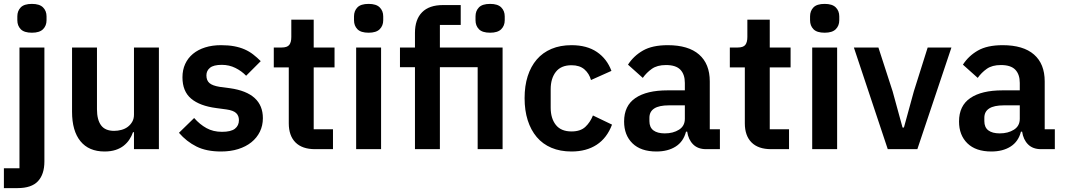

<svg xmlns="http://www.w3.org/2000/svg" viewBox="-26 -766 5467 986"><path d="M74 -522H202V63Q202 129 169 164.5Q136 200 64 200H-6V98H74ZM138 -598Q98 -598 80.5 -616Q63 -634 63 -662V-682Q63 -710 80.5 -728Q98 -746 138 -746Q177 -746 195 -728Q213 -710 213 -682V-662Q213 -634 195 -616Q177 -598 138 -598Z M662 -87H657Q650 -67 638.5 -49.5Q627 -32 609.5 -18Q592 -4 567.5 4Q543 12 511 12Q430 12 387 -41Q344 -94 344 -192V-522H472V-205Q472 -151 493 -122.5Q514 -94 560 -94Q579 -94 597.5 -99Q616 -104 630 -114.5Q644 -125 653 -140.5Q662 -156 662 -177V-522H790V0H662Z M1109 12Q1034 12 983 -13.5Q932 -39 893 -84L971 -160Q1000 -127 1034.5 -108Q1069 -89 1114 -89Q1160 -89 1180.5 -105Q1201 -121 1201 -149Q1201 -172 1186.5 -185.5Q1172 -199 1137 -204L1085 -211Q1000 -222 955.5 -259.5Q911 -297 911 -369Q911 -407 925 -437.5Q939 -468 965 -489.5Q991 -511 1027.5 -522.5Q1064 -534 1109 -534Q1147 -534 1176.5 -528.5Q1206 -523 1230 -512.5Q1254 -502 1274 -486.5Q1294 -471 1313 -452L1238 -377Q1215 -401 1183 -417Q1151 -433 1113 -433Q1071 -433 1052.5 -418Q1034 -403 1034 -379Q1034 -353 1049.5 -339.5Q1065 -326 1102 -320L1155 -313Q1324 -289 1324 -159Q1324 -121 1308.5 -89.5Q1293 -58 1265 -35.5Q1237 -13 1197.5 -0.5Q1158 12 1109 12Z M1592 0Q1526 0 1491.5 -34.5Q1457 -69 1457 -133V-420H1380V-522H1420Q1449 -522 1459.5 -535.5Q1470 -549 1470 -576V-665H1585V-522H1692V-420H1585V-102H1684V0Z M1867 -598Q1827 -598 1809.5 -616Q1792 -634 1792 -662V-682Q1792 -710 1809.5 -728Q1827 -746 1867 -746Q1906 -746 1924 -728Q1942 -710 1942 -682V-662Q1942 -634 1924 -616Q1906 -598 1867 -598ZM1803 -522H1931V0H1803Z M2105 -421H2028V-522H2105V-597Q2105 -666 2141.5 -703Q2178 -740 2249 -740H2340V-638H2233V-522H2555V0H2427V-421H2233V0H2105ZM2491 -598Q2451 -598 2433.5 -616Q2416 -634 2416 -662V-682Q2416 -710 2433.5 -728Q2451 -746 2491 -746Q2530 -746 2548 -728Q2566 -710 2566 -682V-662Q2566 -634 2548 -616Q2530 -598 2491 -598Z M2909 12Q2851 12 2806 -7Q2761 -26 2730.5 -62Q2700 -98 2684 -148.5Q2668 -199 2668 -262Q2668 -325 2684 -375Q2700 -425 2730.5 -460.5Q2761 -496 2806 -515Q2851 -534 2909 -534Q2988 -534 3039.5 -499Q3091 -464 3114 -402L3009 -355Q3000 -388 2975.5 -409.5Q2951 -431 2909 -431Q2855 -431 2828.5 -397Q2802 -363 2802 -308V-213Q2802 -158 2828.5 -124.5Q2855 -91 2909 -91Q2955 -91 2980 -114.5Q3005 -138 3019 -173L3117 -126Q3091 -57 3038 -22.5Q2985 12 2909 12Z M3600 0Q3558 0 3533.5 -24.5Q3509 -49 3503 -90H3497Q3484 -39 3444 -13.5Q3404 12 3345 12Q3265 12 3222 -30Q3179 -72 3179 -142Q3179 -223 3237 -262.5Q3295 -302 3402 -302H3491V-340Q3491 -384 3468 -408Q3445 -432 3394 -432Q3349 -432 3321.5 -412.5Q3294 -393 3275 -366L3199 -434Q3228 -479 3276 -506.5Q3324 -534 3403 -534Q3509 -534 3564 -486Q3619 -438 3619 -348V-102H3671V0ZM3388 -81Q3431 -81 3461 -100Q3491 -119 3491 -156V-225H3409Q3309 -225 3309 -161V-144Q3309 -112 3329.5 -96.5Q3350 -81 3388 -81Z M3934 0Q3868 0 3833.5 -34.5Q3799 -69 3799 -133V-420H3722V-522H3762Q3791 -522 3801.5 -535.5Q3812 -549 3812 -576V-665H3927V-522H4034V-420H3927V-102H4026V0Z M4209 -598Q4169 -598 4151.5 -616Q4134 -634 4134 -662V-682Q4134 -710 4151.5 -728Q4169 -746 4209 -746Q4248 -746 4266 -728Q4284 -710 4284 -682V-662Q4284 -634 4266 -616Q4248 -598 4209 -598ZM4145 -522H4273V0H4145Z M4533 0 4359 -522H4485L4558 -297L4609 -111H4616L4667 -297L4738 -522H4860L4685 0Z M5320 0Q5278 0 5253.5 -24.5Q5229 -49 5223 -90H5217Q5204 -39 5164 -13.5Q5124 12 5065 12Q4985 12 4942 -30Q4899 -72 4899 -142Q4899 -223 4957 -262.5Q5015 -302 5122 -302H5211V-340Q5211 -384 5188 -408Q5165 -432 5114 -432Q5069 -432 5041.5 -412.5Q5014 -393 4995 -366L4919 -434Q4948 -479 4996 -506.5Q5044 -534 5123 -534Q5229 -534 5284 -486Q5339 -438 5339 -348V-102H5391V0ZM5108 -81Q5151 -81 5181 -100Q5211 -119 5211 -156V-225H5129Q5029 -225 5029 -161V-144Q5029 -112 5049.5 -96.5Q5070 -81 5108 -81Z"/></svg>

Font: IBM Plex Sans SmBld
Style: Regular
Weight: 600
Designer: Mike Abbink, Paul van der Laan, Pieter van Rosmalen
Foundry: Bold Monday
Version: Version 3.005